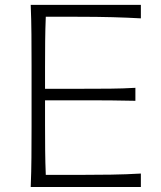

<svg xmlns="http://www.w3.org/2000/svg" viewBox="-20 -752 648 772"><path d="M103.5 0Q106 -62 106.4 -119.1Q106.9 -176.3 106.9 -243.7V-488.3Q106.9 -556.2 106.4 -613.3Q106 -670.4 103.5 -732.4H546.4V-678.2Q493.2 -681.2 432.1 -682.9Q371.1 -684.6 288.1 -684.6H164.1Q162.1 -634.8 161.6 -586.2Q161.1 -537.6 161.1 -481V-395H296.4Q369.1 -395 422.1 -395.5Q475.1 -396 524.4 -398.9V-346.7Q472.2 -348.1 419.4 -348.4Q366.7 -348.6 295.4 -348.6H161.1V-251.5Q161.1 -195.3 161.6 -146.7Q162.1 -98.1 164.1 -48.8H293.5Q363.3 -48.8 426 -49.8Q488.8 -50.8 546.4 -54.2V0Z"/></svg>

Font: Pinar DS1 Light
Style: Regular
Weight: 300
Designer: Amin Abedi
Version: Version 3.000